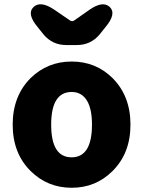

<svg xmlns="http://www.w3.org/2000/svg" viewBox="-20 -874 677 908"><path d="M125 -65Q40 -149 40 -284.5Q40 -420 125 -505Q205 -583 319 -583Q433 -583 512 -505Q597 -420 597 -284.5Q597 -149 512 -65Q433 14 319 14Q205 14 125 -65ZM415 -285Q415 -358 392 -397Q367 -439 319 -439Q222 -439 222 -284.5Q222 -130 318.5 -130Q415 -130 415 -285ZM293 -661Q228 -661 186 -711L158 -746Q105 -809 139 -841Q172 -872 237 -828L310 -778Q321 -770 332 -778L402 -827Q466 -872 499 -841Q532 -809 479 -746L451 -711Q409 -661 344 -661Z"/></svg>

Font: Resource Han Rounded KR Heavy
Style: Regular
Weight: 900
Designer: Cyano Hao (round all glyphs); Ryoko NISHIZUKA 西塚涼子 (kana, bopomofo & ideographs); Paul D. Hunt (Latin, Greek & Cyrillic)
Foundry: Cyano Hao
Version: 0.990